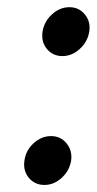

<svg xmlns="http://www.w3.org/2000/svg" viewBox="-20 -514 274 544"><path d="M106 10Q132.9 10 155 -10.3Q177.1 -30.6 181.6 -59.4Q185.3 -87.6 168.4 -108Q151.6 -128.4 124.7 -128.4Q97.1 -128.4 75.1 -108Q53 -87.6 49.3 -59.4Q44.9 -30.6 61.6 -10.3Q78.4 10 106 10ZM157 -355.1Q183.9 -355.1 206.1 -375.4Q228.4 -395.7 232.9 -424.6Q237.3 -452.7 220.4 -473.1Q203.6 -493.6 176.7 -493.6Q149.1 -493.6 127.1 -473.1Q105 -452.7 100.6 -424.6Q96.1 -395.7 112.8 -375.4Q129.4 -355.1 157 -355.1Z"/></svg>

Font: Secuela ExtLt
Style: Italic
Weight: 200
Italic angle: -8°
Designer: Fernando Haro
Foundry: deFharo
Version: Version 1.704